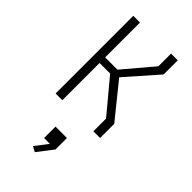

<svg xmlns="http://www.w3.org/2000/svg" viewBox="-328 -816 1276 1276"><g transform="rotate(45 310.0 -178.0)"><path d="M463.5 0H526.5V-133L331 -375L526.5 -597V-730H463.5V-611L287 -402.5H171.5V-730H108.5V0H171.5V-350H271L463.5 -119ZM249 353.5 286.5 373.5 371 263.5V156H263.5V263.5H318.5Z"/></g></svg>

Font: Monaspace Krypton ExtraLight
Style: Regular
Weight: 200
Designer: Riley Cran & the Lettermatic Team
Foundry: Lettermatic
Version: Version 1.101 (Monaspace Krypton)